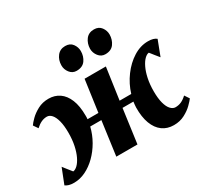

<svg xmlns="http://www.w3.org/2000/svg" viewBox="-162 -1005 1311 1238"><g transform="rotate(-30 493.5 -386.5)"><path d="M60.5 10Q38.5 10 23.2 5.5Q8 1 -3 -7L41.5 -120Q47.5 -112 53.8 -104Q60 -96 66.2 -88.2Q72.5 -80.5 78.8 -72.5Q85 -64.5 91.5 -56.5Q107.5 -58 124.8 -74.5Q142 -91 156.8 -121.5Q171.5 -152 180.5 -194.2Q189.5 -236.5 189.5 -289Q189.5 -341.5 180.2 -376.8Q171 -412 155.2 -429.8Q139.5 -447.5 120 -447.5Q98 -447.5 77.8 -438Q57.5 -428.5 37 -409.5L14 -443Q23 -457 46.8 -480.8Q70.5 -504.5 106.2 -523.5Q142 -542.5 186.5 -542.5Q232.5 -542.5 267 -518.8Q301.5 -495 321 -447.5Q340.5 -400 340.5 -328Q340.5 -322 340.5 -315.2Q340.5 -308.5 339.5 -302H420.5L453.5 -537.5H612L578.5 -302H665Q684.5 -366.5 725 -421.5Q765.5 -476.5 818.2 -509.5Q871 -542.5 927.5 -542.5Q949.5 -542.5 964.8 -538Q980 -533.5 990 -525L947 -412.5Q940.5 -420.5 934 -428.5Q927.5 -436.5 921.2 -444.2Q915 -452 908.8 -460Q902.5 -468 896 -476Q880.5 -474.5 863.5 -458Q846.5 -441.5 831.8 -411Q817 -380.5 808 -338.2Q799 -296 799 -243.5Q799 -191.5 808.5 -156Q818 -120.5 834.5 -102.8Q851 -85 870 -85Q893.5 -85 914 -94.2Q934.5 -103.5 955 -123L978 -88.5Q968.5 -75 944.5 -51.2Q920.5 -27.5 884.8 -8.8Q849 10 804 10Q755 10 719.8 -15.8Q684.5 -41.5 666 -91Q647.5 -140.5 648.5 -210.5Q649 -220.5 650 -231.5Q651 -242.5 652.5 -252.5H571.5L537 0H379.5L414 -252.5H331Q318 -199 290.8 -151.5Q263.5 -104 226.8 -67.8Q190 -31.5 147.5 -10.8Q105 10 60.5 10ZM435.5 -607Q405 -607 385.8 -631.8Q366.5 -656.5 367 -687Q367.5 -726.5 389.5 -754.8Q411.5 -783 450 -783Q486 -783 504 -758.2Q522 -733.5 522 -704.5Q522 -665.5 501 -636.2Q480 -607 435.5 -607ZM649.5 -607Q619 -607 599.8 -631.8Q580.5 -656.5 580.5 -687Q581.5 -726.5 603 -754.8Q624.5 -783 664 -783Q699.5 -783 717.8 -758.2Q736 -733.5 736 -704.5Q735.5 -665.5 714.5 -636.2Q693.5 -607 649.5 -607Z"/></g></svg>

Font: Merriweather 60pt Black
Style: Italic
Weight: 900
Italic angle: -7.8°
Version: Version 2.101